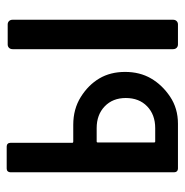

<svg xmlns="http://www.w3.org/2000/svg" viewBox="-9 -543 552 574"><g transform="rotate(-90 267.0 -256.0)"><path d="M184 0H50Q45 0 42 -3Q39 -6 39 -11V-501Q39 -506 42 -509Q45 -512 50 -512H116Q121 -512 124 -509Q127 -506 127 -501V-316Q127 -313 131 -313H181Q228 -313 264 -290.5Q300 -268 319.5 -235Q339 -202 339 -158Q339 -114 319.5 -80.5Q300 -47 265 -23.5Q230 0 184 0ZM171 -243H131Q128 -243 128 -239V-72Q128 -68 131 -68H171Q211 -68 236 -92Q261 -116 261 -156Q261 -195 236 -219Q211 -243 171 -243ZM407 -15V-494Q407 -501 411 -505Q415 -509 421 -509H481Q487 -509 491 -505Q495 -501 495 -494V-15Q495 -8 491 -4Q487 0 481 0H421Q415 0 411 -4Q407 -8 407 -15Z"/></g></svg>

Font: Barlow_Medium_SS
Style: Regular
Weight: 500
Designer: Jeremy Tribby
Foundry: Jeremy Tribby
Version: Version 1.101 August 23, 2024